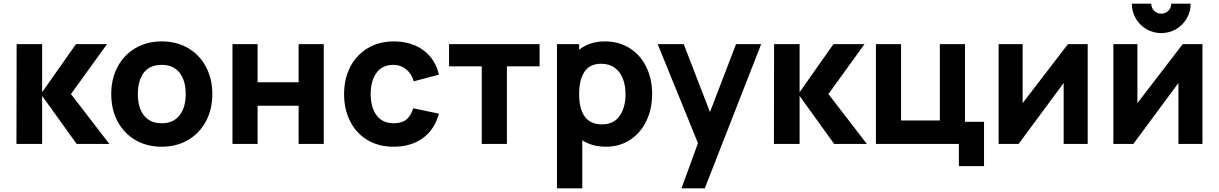

<svg xmlns="http://www.w3.org/2000/svg" viewBox="-20 -779 6597 1039"><path d="M208 0H69L70 -540H208V-280L391 -540H559L364 -270L572 0H395L208 -260Z M582 -270Q582 -353.5 616.8 -418.2Q651.5 -483 713.8 -519Q776 -555 855 -555Q935.5 -555 997.8 -518.8Q1060 -482.5 1094.5 -417.5Q1129 -352.5 1129 -270Q1129 -187 1094.2 -122.2Q1059.5 -57.5 997.2 -21.2Q935 15 855 15Q774.5 15 712.5 -21.2Q650.5 -57.5 616.2 -122.2Q582 -187 582 -270ZM985 -270Q985 -343.5 951.5 -385.8Q918 -428 855 -428Q790.5 -428 758.2 -385.8Q726 -343.5 726 -270Q726 -196 759.2 -154Q792.5 -112 855 -112Q918.5 -112 951.8 -155Q985 -198 985 -270Z M1374 0H1238V-540H1374V-334H1596V-540H1732V0H1596V-207H1374Z M1842 -270Q1842 -352 1875.2 -416.8Q1908.5 -481.5 1969.8 -518.2Q2031 -555 2112 -555Q2175 -555 2225.8 -533.2Q2276.5 -511.5 2309.8 -470.8Q2343 -430 2355 -375L2219 -339Q2207 -380.5 2177.5 -404.2Q2148 -428 2110 -428Q2048 -428 2017 -384.5Q1986 -341 1986 -270Q1986 -197.5 2018 -154.8Q2050 -112 2110 -112Q2154 -112 2178.8 -132Q2203.5 -152 2216 -193L2355 -164Q2332 -78 2268 -31.5Q2204 15 2110 15Q2028 15 1967.2 -22Q1906.5 -59 1874.2 -123.8Q1842 -188.5 1842 -270Z M2723 0H2587V-420H2410V-540H2900V-420H2723Z M3509 -270Q3509 -189.5 3477.8 -124.5Q3446.5 -59.5 3389.8 -22.2Q3333 15 3260 15Q3186 15 3131 -19.5V240H2994V-540H3114V-510Q3171.5 -555 3253 -555Q3329 -555 3387.2 -518.5Q3445.5 -482 3477.2 -417Q3509 -352 3509 -270ZM3365 -270Q3365 -316.5 3350.5 -353.5Q3336 -390.5 3306.5 -412.2Q3277 -434 3233 -434Q3171.5 -434 3142.8 -390.5Q3114 -347 3114 -270Q3114 -106 3238 -106Q3301 -106 3333 -151.8Q3365 -197.5 3365 -270Z M3822 -172.5 3963 -540H4099L3794 240H3668L3757 -4.5L3539 -540H3680Z M4307 0H4168L4169 -540H4307V-280L4490 -540H4658L4463 -270L4671 0H4494L4307 -260Z M5305 120H5169V0H4720V-540H4856V-127H5066V-540H5202V-120H5305Z M5759 -540H5866V0H5736V-330L5492 0H5384V-540H5514V-221Z M6105 -759H6210Q6210 -736.5 6225.8 -720.8Q6241.5 -705 6264 -705Q6286.5 -705 6302.2 -720.8Q6318 -736.5 6318 -759H6423Q6423 -715.5 6401.8 -679Q6380.5 -642.5 6344 -621.2Q6307.5 -600 6264 -600Q6220.5 -600 6184 -621.2Q6147.5 -642.5 6126.2 -679Q6105 -715.5 6105 -759ZM6380 -540H6487V0H6357V-330L6113 0H6005V-540H6135V-221Z"/></svg>

Font: Hauora ExtraBold
Style: Regular
Weight: 800
Designer: Wayne Shih
Foundry: WCYS
Version: Version 1.001